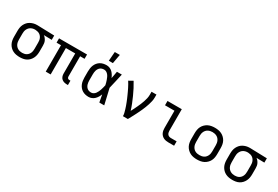

<svg xmlns="http://www.w3.org/2000/svg" viewBox="63 -1781 4073 2815"><g transform="rotate(30 2100.0 -373.5)"><path d="M299 8Q270 8 241 3Q212 -2 185.5 -15Q159 -28 138 -49Q117 -70 103.5 -96.5Q90 -123 85 -152Q80 -181 80 -210V-310Q80 -338 84.5 -366Q89 -394 101.5 -419.5Q114 -445 133 -466Q152 -487 177 -500.5Q202 -514 229 -521Q256 -528 285 -528H300L581 -520V-447L446 -450Q462 -439 475 -423Q488 -407 497 -388.5Q506 -370 509 -350Q512 -330 512 -310V-210Q512 -181 507 -152.5Q502 -124 489.5 -98Q477 -72 457 -50.5Q437 -29 411.5 -15.5Q386 -2 357 3Q328 8 299 8ZM299 -65Q317 -65 335.5 -69Q354 -73 370 -82.5Q386 -92 398 -106.5Q410 -121 417 -138Q424 -155 426.5 -173.5Q429 -192 429 -210V-310Q429 -327 427 -344.5Q425 -362 418.5 -378.5Q412 -395 401.5 -409Q391 -423 376.5 -433Q362 -443 345 -448Q328 -453 311 -454L300 -455H291Q273 -455 255 -450Q237 -445 221.5 -435.5Q206 -426 194.5 -412Q183 -398 175.5 -381Q168 -364 165.5 -346Q163 -328 163 -310V-210Q163 -191 166 -172.5Q169 -154 176.5 -137Q184 -120 197 -105.5Q210 -91 226.5 -82Q243 -73 261.5 -69Q280 -65 299 -65Z M1101 8Q1077 8 1054 2Q1031 -4 1013 -19.5Q995 -35 987 -58Q979 -81 979 -104V-447H821V0H738V-447H663V-520H1137V-447H1062V-104Q1062 -97 1064.5 -89Q1067 -81 1072.5 -75.5Q1078 -70 1085.5 -68Q1093 -66 1101 -66H1118V8Z M1466 8Q1438 8 1411 2Q1384 -4 1360 -18.5Q1336 -33 1318.5 -54.5Q1301 -76 1290.5 -101.5Q1280 -127 1276 -154.5Q1272 -182 1272 -210V-310Q1272 -338 1276 -365.5Q1280 -393 1290.5 -418.5Q1301 -444 1318.5 -465.5Q1336 -487 1360 -501.5Q1384 -516 1411 -522Q1438 -528 1466 -528Q1493 -528 1518.5 -518Q1544 -508 1563 -489.5Q1582 -471 1596.5 -448Q1611 -425 1621 -400Q1627 -430 1632.5 -460Q1638 -490 1643 -520H1726Q1711 -456 1697 -391.5Q1683 -327 1667 -263Q1683 -198 1697.5 -132Q1712 -66 1728 0H1645Q1639 -31 1633.5 -62Q1628 -93 1622 -125Q1612 -99 1598 -75.5Q1584 -52 1564.5 -33Q1545 -14 1519 -3Q1493 8 1466 8ZM1466 -66Q1487 -66 1505.5 -77Q1524 -88 1536.5 -105Q1549 -122 1558 -141.5Q1567 -161 1573.5 -181.5Q1580 -202 1585.5 -222.5Q1591 -243 1595 -263Q1591 -283 1585.5 -303Q1580 -323 1573 -342.5Q1566 -362 1557.5 -381Q1549 -400 1536 -416.5Q1523 -433 1505 -443.5Q1487 -454 1466 -454Q1449 -454 1432 -449.5Q1415 -445 1401.5 -434.5Q1388 -424 1378.5 -409Q1369 -394 1364 -378Q1359 -362 1357 -344.5Q1355 -327 1355 -310V-210Q1355 -193 1357 -175.5Q1359 -158 1364 -142Q1369 -126 1378.5 -111Q1388 -96 1401.5 -85.5Q1415 -75 1432 -70.5Q1449 -66 1466 -66ZM1459 -600 1471 -755H1556L1528 -600Z M2045 0Q2045 -27 2038.5 -52.5Q2032 -78 2024.5 -103.5Q2017 -129 2008 -154Q1999 -179 1989.5 -203.5Q1980 -228 1969.5 -252.5Q1959 -277 1948 -301.5Q1937 -326 1926 -349.5Q1915 -373 1903 -397Q1891 -421 1878 -444Q1865 -467 1851 -489L1921 -528Q1950 -481 1975.5 -431.5Q2001 -382 2024 -331Q2047 -280 2067.5 -228.5Q2088 -177 2104 -124Q2119 -151 2132.5 -178.5Q2146 -206 2159 -234Q2172 -262 2184 -290.5Q2196 -319 2205.5 -348Q2215 -377 2222 -407Q2229 -437 2229 -468V-520H2312V-468Q2312 -436 2305 -405Q2298 -374 2288.5 -344Q2279 -314 2267.5 -284.5Q2256 -255 2243 -226Q2230 -197 2216 -168.5Q2202 -140 2187.5 -111.5Q2173 -83 2158 -55.5Q2143 -28 2128 0Z M2813 0Q2793 0 2772 -3.5Q2751 -7 2732.5 -16Q2714 -25 2699 -40Q2684 -55 2675 -74Q2666 -93 2662.5 -113.5Q2659 -134 2659 -155V-447H2499V-520H2741V-155Q2741 -139 2745 -124Q2749 -109 2758.5 -97Q2768 -85 2783 -79.5Q2798 -74 2813 -74H2911V0Z M3300 8Q3271 8 3241.5 3Q3212 -2 3186 -15Q3160 -28 3138.5 -49Q3117 -70 3103.5 -96Q3090 -122 3085 -151.5Q3080 -181 3080 -210V-310Q3080 -339 3085 -368.5Q3090 -398 3103.5 -424Q3117 -450 3138.5 -471Q3160 -492 3186 -505Q3212 -518 3241.5 -523Q3271 -528 3300 -528Q3329 -528 3358.5 -523Q3388 -518 3414 -505Q3440 -492 3461.5 -471Q3483 -450 3496.5 -424Q3510 -398 3515 -368.5Q3520 -339 3520 -310V-210Q3520 -181 3515 -151.5Q3510 -122 3496.5 -96Q3483 -70 3461.5 -49Q3440 -28 3414 -15Q3388 -2 3358.5 3Q3329 8 3300 8ZM3300 -66Q3319 -66 3337.5 -69.5Q3356 -73 3373 -82Q3390 -91 3402.5 -105Q3415 -119 3423 -136.5Q3431 -154 3434 -172.5Q3437 -191 3437 -210V-310Q3437 -329 3434 -347.5Q3431 -366 3423 -383.5Q3415 -401 3402.5 -415Q3390 -429 3373 -438Q3356 -447 3337.5 -451Q3319 -455 3300 -455Q3281 -455 3262.5 -451Q3244 -447 3227 -438Q3210 -429 3197.5 -415Q3185 -401 3177 -383.5Q3169 -366 3166 -347.5Q3163 -329 3163 -310V-210Q3163 -191 3166 -172.5Q3169 -154 3177 -136.5Q3185 -119 3197.5 -105Q3210 -91 3227 -82Q3244 -73 3262.5 -69.5Q3281 -66 3300 -66Z M3899 8Q3870 8 3841 3Q3812 -2 3785.5 -15Q3759 -28 3738 -49Q3717 -70 3703.5 -96.5Q3690 -123 3685 -152Q3680 -181 3680 -210V-310Q3680 -338 3684.5 -366Q3689 -394 3701.5 -419.5Q3714 -445 3733 -466Q3752 -487 3777 -500.5Q3802 -514 3829 -521Q3856 -528 3885 -528H3900L4181 -520V-447L4046 -450Q4062 -439 4075 -423Q4088 -407 4097 -388.5Q4106 -370 4109 -350Q4112 -330 4112 -310V-210Q4112 -181 4107 -152.5Q4102 -124 4089.5 -98Q4077 -72 4057 -50.5Q4037 -29 4011.5 -15.5Q3986 -2 3957 3Q3928 8 3899 8ZM3899 -65Q3917 -65 3935.5 -69Q3954 -73 3970 -82.5Q3986 -92 3998 -106.5Q4010 -121 4017 -138Q4024 -155 4026.5 -173.5Q4029 -192 4029 -210V-310Q4029 -327 4027 -344.5Q4025 -362 4018.5 -378.5Q4012 -395 4001.5 -409Q3991 -423 3976.5 -433Q3962 -443 3945 -448Q3928 -453 3911 -454L3900 -455H3891Q3873 -455 3855 -450Q3837 -445 3821.5 -435.5Q3806 -426 3794.5 -412Q3783 -398 3775.5 -381Q3768 -364 3765.5 -346Q3763 -328 3763 -310V-210Q3763 -191 3766 -172.5Q3769 -154 3776.5 -137Q3784 -120 3797 -105.5Q3810 -91 3826.5 -82Q3843 -73 3861.5 -69Q3880 -65 3899 -65Z"/></g></svg>

Font: Nova
Style: Regular
Weight: 400
Monospace: yes
Designer: Belleve Invis
Foundry: Belleve Invis
Version: Version 24.1.4; ttfautohint (v1.8.4)